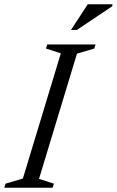

<svg xmlns="http://www.w3.org/2000/svg" viewBox="-37 -878 546 898"><path d="M247.5 -628.5 178 -651 184 -670H410L404 -651L323 -627L145.5 -41.5L215 -19L209 0H-17L-11 -19L70 -43ZM295 -738 373.5 -858H488.5V-849L322.5 -738Z"/></svg>

Font: Newsreader Text
Style: Italic
Weight: 400
Italic angle: -17°
Designer: Hugues Gentile
Foundry: Production Type
Version: Version 1.001